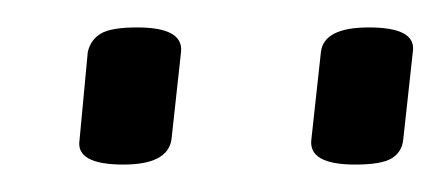

<svg xmlns="http://www.w3.org/2000/svg" viewBox="-20 -717 321 140"><path d="M239 -597Q205 -597 207 -615L214 -679Q216 -697 249 -697Q284 -697 281 -679L274 -615Q273 -606 265.5 -601.5Q258 -597 239 -597ZM70 -597Q35 -597 38 -615L44 -679Q46 -688 53.5 -692.5Q61 -697 80 -697Q114 -697 112 -679L105 -615Q102 -597 70 -597Z"/></svg>

Font: Asap Semi Expanded Semi Expanded Light
Style: Italic
Weight: 300
Width: 6
Italic angle: -6°
Designer: Pablo Cosgaya
Foundry: Omnibus-Type
Version: Version 3.001; ttfautohint (v1.8.4.7-5d5b)